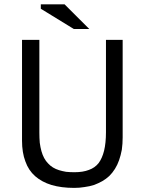

<svg xmlns="http://www.w3.org/2000/svg" viewBox="-20 -869 677 898"><path d="M475.6 -250Q475.6 -200.2 466.8 -164.1Q458 -128.9 441.4 -106.4Q423.8 -84 395.5 -74.2Q368.2 -63.5 328.1 -63.5Q307.6 -63.5 289.1 -65.4Q271.5 -68.4 255.9 -73.2Q240.2 -78.1 227.5 -85.9Q214.8 -93.8 205.1 -104.5Q194.3 -115.2 186.5 -129.9Q178.7 -144.5 173.8 -162.1Q168.9 -179.7 166 -201.2Q164.1 -223.6 164.1 -249Q164.1 -393.6 164.1 -682.6Q143.6 -682.6 83 -682.6Q83 -564.5 83 -210.9Q83 -155.3 98.6 -114.3Q113.3 -72.3 144.5 -44.9Q175.8 -17.6 220.7 -3.9Q266.6 9.8 327.1 9.8Q352.5 9.8 375 5.9Q398.4 2.9 419.9 -3.9Q440.4 -11.7 458 -21.5Q476.6 -32.2 491.2 -45.9Q505.9 -60.5 517.6 -79.1Q529.3 -97.7 537.1 -120.1Q544.9 -142.6 549.8 -168.9Q553.7 -196.3 553.7 -226.6Q553.7 -378.9 553.7 -682.6Q534.2 -682.6 475.6 -682.6Q475.6 -658.2 475.6 -611.3Q475.6 -564.5 475.6 -496.1Q475.6 -412.1 475.6 -349.6Q475.6 -288.1 475.6 -250ZM282.2 -848.6Q254.9 -848.6 170.9 -848.6Q170.9 -843.8 170.9 -828.1Q209 -804.7 325.2 -733.4Q342.8 -733.4 397.5 -733.4Q368.2 -761.7 282.2 -848.6Z"/></svg>

Font: Aptus Gothic JP
Style: Medium
Weight: 400
Designer: Fuminori Ogawa / Motoya
Version: Version 1